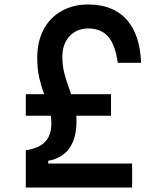

<svg xmlns="http://www.w3.org/2000/svg" viewBox="-20 -836 690 856"><path d="M95 0V-166Q154 -175 181.5 -204Q209 -233 209 -286Q209 -319 199.5 -349.5Q190 -380 177.5 -413.5Q165 -447 155.5 -487Q146 -527 146 -577Q146 -651 174.5 -704.5Q203 -758 254.5 -787Q306 -816 373 -816Q483 -816 543.5 -750Q604 -684 609 -556H505Q494 -636 462.5 -672.5Q431 -709 373 -709Q322 -709 290 -674.5Q258 -640 258 -583Q258 -542 267.5 -506.5Q277 -471 289.5 -438Q302 -405 311.5 -370.5Q321 -336 321 -296Q321 -220 289.5 -175.5Q258 -131 195 -119V-107H569V0ZM95 -320V-416H475V-320Z"/></svg>

Font: Martian Mono SemiCondensed
Style: Regular
Weight: 400
Width: 4
Designer: Roman Shamin
Foundry: Evil Martians
Version: Version 1.000